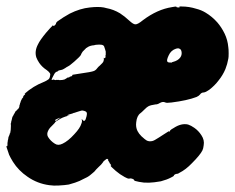

<svg xmlns="http://www.w3.org/2000/svg" viewBox="-80 -520 725 592"><path d="M473 -500H480Q503 -500 525 -493Q541 -489 554 -481Q574 -469 590 -451Q603 -436 612.5 -416.5Q622 -397 624 -374Q625 -368 625 -355.5Q625 -343 624 -339Q621 -322 615 -307Q607 -288 594 -272Q582 -256 565 -243Q555 -236 549 -235Q541 -235 537 -229Q535 -227 535 -227Q534 -225 526 -221Q497 -210 449 -204Q433 -202 430 -204Q422 -208 412 -202Q406 -198 399 -198Q384 -196 377 -192Q373 -190 364.5 -181.5Q356 -173 353 -171Q342 -163 340 -143Q338 -128 344 -116Q348 -108 356 -100Q368 -89 372 -87Q379 -83 389 -85Q395 -86 410 -96Q419 -102 425.5 -106Q432 -110 436.5 -113Q441 -116 441 -115Q441 -114 442 -114Q445 -116 444 -117Q444 -117 444.5 -117.5Q445 -118 446 -119Q447 -120 449 -121.5Q451 -123 455 -125Q479 -141 500 -136Q509 -133 519 -126Q532 -117 541 -103Q551 -88 548 -72Q547 -62 544 -56Q537 -42 512 -17Q493 3 473 13Q469 16 466 16Q463 16 461 17Q456 19 456 22Q456 23 448 27Q435 34 416 39Q409 40 396 42Q380 44 364 43Q347 41 337 38Q334 37 333.5 35.5Q333 34 332 33Q327 30 321 30Q320 30 319.5 30Q319 30 319 31H317Q316 30 313 30Q307 28 290 17Q276 7 265 -4Q260 -9 261 -9L263 -10L262 -12Q261 -14 259 -16Q257 -18 257.5 -18Q258 -18 257 -20Q256 -22 254.5 -23.5Q253 -25 253.5 -25.5Q254 -26 254 -27Q251 -33 246 -28Q244 -26 241.5 -24.5Q239 -23 237 -19Q233 -13 224 -5Q220 -1 217 2Q211 10 204 15Q201 17 198 20Q191 26 175 33Q169 36 165 38Q154 43 132 49Q120 51 101 52Q86 53 72 51Q35 46 5 25Q-23 6 -40 -21Q-48 -34 -52 -43Q-53 -47 -55 -52Q-61 -68 -60 -70Q-60 -70 -59 -69.5Q-58 -69 -57.5 -69.5Q-57 -70 -57 -73Q-57 -76 -57 -78V-79L-56 -85V-87Q-56 -86 -55 -90Q-54 -95 -54 -96Q-54 -97 -54 -98Q-53 -99 -53 -98Q-53 -99 -53 -99Q-53 -100 -52 -101.5Q-51 -103 -50.5 -105Q-50 -107 -50 -108Q-48 -109 -48 -113Q-48 -114 -47 -119Q-47 -122 -46.5 -129Q-46 -136 -47 -138V-139L-46 -140Q-46 -144 -44 -150Q-43 -154 -43 -154V-155Q-43 -156 -42.5 -156Q-42 -156 -43 -157H-42V-158Q-42 -159 -42 -159Q-42 -160 -41.5 -160Q-41 -160 -41 -161Q-40 -161 -40 -162Q-40 -162 -37.5 -167Q-35 -172 -34.5 -172Q-34 -172 -33 -175Q-33 -176 -32 -177Q-31 -177 -31 -177.5Q-31 -178 -30 -178L-27 -182L-25 -183Q-24 -184 -24 -184L-21 -189Q-21 -190 -20.5 -191Q-20 -192 -20 -193.5Q-20 -195 -20 -196L-19 -197V-198Q-19 -198 -18.5 -199.5Q-18 -201 -18 -202L-17 -203V-204Q-17 -205 -17 -205.5Q-17 -206 -16 -207Q-15 -209 -15 -210Q-15 -211 -14 -212Q-12 -214 -13 -214Q-14 -214 -11.5 -216.5Q-9 -219 -8.5 -220.5Q-8 -222 -8.5 -222Q-9 -222 -7 -225Q-2 -229 -2 -231H-3H-5L-3 -232Q8 -242 24 -252Q39 -261 52 -266Q64 -271 69 -275Q73 -278 74 -284Q76 -291 74 -294Q72 -298 64 -304Q50 -313 41 -326Q35 -335 32 -343Q26 -362 37 -383Q43 -396 62 -419Q65 -423 73.5 -432Q82 -441 83 -442Q84 -442 84 -441Q85 -438 90 -443Q93 -446 93 -449Q93 -450 97 -454Q115 -467 135 -478Q167 -494 197 -497Q223 -500 240 -497Q245 -496 248 -495Q270 -491 290 -479Q304 -470 319 -456Q331 -445 337 -445Q344 -444 361 -458Q405 -491 450 -498Q464 -501 464 -499Q464 -497 470 -497Q474 -497 474 -498Q474 -499 473 -500ZM233 -382Q226 -383 218 -382Q215 -382 212 -381Q209 -380 205 -380Q194 -378 188 -373Q185 -372 184 -370Q181 -367 175 -361Q173 -358 171.5 -355.5Q170 -353 169 -350Q166 -345 149 -330Q146 -328 140.5 -323Q135 -318 130 -315.5Q125 -313 121 -310Q114 -305 107 -304Q100 -303 99 -301Q99 -300 95 -299Q90 -297 87 -291Q85 -287 82 -281.5Q79 -276 79 -275Q79 -272 86 -275L87 -274L91 -273Q94 -274 96 -274Q96 -273 98.5 -273.5Q101 -274 101 -273.5Q101 -273 105 -273Q113 -273 119 -275Q124 -278 125 -278.5Q126 -279 127 -280Q128 -281 130 -281Q134 -281 135 -283Q135 -284 137 -284Q143 -285 143 -288Q143 -289 144 -289.5Q145 -290 166 -293Q202 -298 209 -301Q215 -303 220 -310Q223 -314 228 -318Q238 -327 239 -331Q241 -336 240 -340Q240 -342 240 -342Q240 -342 242 -341Q244 -339 245 -343Q246 -345 245 -349L246 -350V-352Q246 -355 246 -357V-359V-361Q245 -363 245 -364.5Q245 -366 244 -368Q243 -370 243 -371Q243 -372 242.5 -372.5Q242 -373 242 -374Q242 -375 241 -377Q239 -381 233 -382ZM473 -370Q469 -372 463 -370Q447 -365 440 -349Q433 -334 436 -330Q438 -327 445 -327Q448 -328 448 -327Q448 -326 448.5 -326Q449 -326 449 -327Q449 -328 453 -329Q469 -333 476 -343Q481 -350 480 -359Q479 -368 473 -370ZM180 -178Q174 -180 171 -179Q170 -179 166 -177.5Q162 -176 158 -175L149 -172Q147 -172 145.5 -171Q144 -170 138 -168.5Q132 -167 128 -165Q126 -164 126 -164Q128 -164 131 -164H135L130 -163Q111 -158 100 -150Q91 -145 90 -143Q90 -142 86 -138Q72 -125 69 -118Q63 -107 68 -98Q76 -85 89 -77Q99 -70 113 -77Q130 -85 149 -106Q167 -125 171 -139Q174 -146 172 -151V-153L174 -151Q177 -148 177 -148Q178 -147 180 -147.5Q182 -148 182 -149Q184 -150 187 -162Q189 -170 187 -173Q187 -173 187 -174Q186 -176 180 -178ZM106 -157Q106 -157 105 -157Q104 -157 98.5 -154.5Q93 -152 91 -151Q90 -149 91 -147V-146L94 -148Q98 -152 106 -157Z"/></svg>

Font: TT2020 Style B
Style: Italic
Weight: 400
Italic angle: -15°
Version: Version 0.2.000